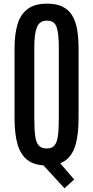

<svg xmlns="http://www.w3.org/2000/svg" viewBox="-20 -890 506 1044"><path d="M330.6 133.8 212.4 4.9 283.2 -30.3 383.3 85.9ZM234.4 9.8Q169.4 9.8 131.1 -18.6Q92.8 -46.9 75.9 -103.8Q59.1 -160.6 59.1 -245.6V-627.4Q59.1 -701.7 74.7 -755.9Q90.3 -810.1 128.9 -840.1Q167.5 -870.1 236.3 -870.1Q288.1 -870.1 321.5 -853Q355 -835.9 373.5 -804.2Q392.1 -772.5 399.7 -727.8Q407.2 -683.1 407.2 -627.4V-245.6Q407.2 -160.6 391.1 -103.8Q375 -46.9 337.2 -18.6Q299.3 9.8 234.4 9.8ZM234.4 -82.5Q261.2 -82.5 275.4 -98.1Q289.6 -113.8 294.7 -149.4Q299.8 -185.1 299.8 -244.6V-633.3Q299.8 -706.1 288.1 -741.9Q276.4 -777.8 236.3 -777.8Q195.3 -777.8 180.9 -742.4Q166.5 -707 166.5 -633.8V-244.6Q166.5 -184.6 171.6 -149.2Q176.8 -113.8 191.4 -98.1Q206.1 -82.5 234.4 -82.5Z"/></svg>

Font: Antonio Medium
Style: Regular
Weight: 500
Designer: Vernon Adams
Foundry: Vernon Adams
Version: Version 1.002